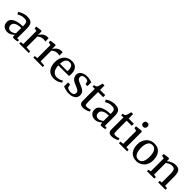

<svg xmlns="http://www.w3.org/2000/svg" viewBox="467 -2587 4390 4390"><g transform="rotate(45 2662.0 -391.5)"><path d="M188.9 11Q144.1 11 105.9 -6.5Q67.8 -24 44.5 -59.8Q21.3 -95.5 21.3 -150Q21.3 -200.5 48.7 -235.7Q76.2 -270.8 123.1 -292.5Q170.1 -314.2 229.5 -324.7Q289 -335.2 353.3 -336V-371.5Q353.3 -416.7 343.7 -442.6Q334.1 -468.4 309.5 -479.4Q284.9 -490.5 239.5 -490.5Q181.2 -490.5 137.4 -472Q93.6 -453.4 69.6 -440.6L43.9 -492.9Q54 -501.9 87.2 -519.6Q120.3 -537.4 167.3 -552.1Q214.3 -566.9 265.9 -566.9Q336.3 -566.9 377.6 -546.7Q418.8 -526.6 436.6 -483.2Q454.4 -439.8 454.4 -370.3V-51.1H513.4V-6.6Q502.3 -3.8 484.1 -0.3Q465.9 3.2 445.8 5.8Q425.6 8.4 408.7 8.4Q382.3 8.4 371.5 0.5Q360.7 -7.4 360.7 -37.1V-69Q348.2 -56.6 323.6 -37.6Q299 -18.6 264.8 -3.8Q230.6 11 188.9 11ZM232.5 -57.4Q259.2 -57.4 293.3 -73.1Q327.4 -88.8 353.3 -111.3V-283.3Q278.3 -282.9 229.8 -266.9Q181.3 -250.8 157.7 -223.6Q134.2 -196.4 134.2 -161.8Q134.2 -124.6 147 -101.6Q159.8 -78.6 182.1 -68Q204.4 -57.4 232.5 -57.4Z M572.3 0V-48.8L646.8 -55.6V-477.9L574.8 -495.3V-550L713.1 -567.6H715.4L737.1 -550.1V-531.8L734.7 -443.4H737.1Q741.6 -451.4 755.6 -470.7Q769.7 -489.9 793.4 -511.4Q817 -532.8 850.1 -548.1Q883.2 -563.3 925.2 -563.3Q939.6 -563.3 948 -561.8Q956.5 -560.2 961.8 -558.4V-450.8Q956.2 -455.2 940.9 -458.9Q925.7 -462.5 901.7 -462.5Q861 -462.5 832.5 -452.3Q804 -442.1 784.7 -428.7Q765.3 -415.3 751.6 -405.2V-56.5L877.9 -48.1V0Z M1026.8 0V-48.8L1101.3 -55.6V-477.9L1029.3 -495.3V-550L1167.6 -567.6H1169.9L1191.6 -550.1V-531.8L1189.2 -443.4H1191.6Q1196.1 -451.4 1210.1 -470.7Q1224.2 -489.9 1247.9 -511.4Q1271.5 -532.8 1304.6 -548.1Q1337.7 -563.3 1379.7 -563.3Q1394.1 -563.3 1402.5 -561.8Q1411 -560.2 1416.3 -558.4V-450.8Q1410.7 -455.2 1395.4 -458.9Q1380.2 -462.5 1356.2 -462.5Q1315.5 -462.5 1287 -452.3Q1258.5 -442.1 1239.2 -428.7Q1219.8 -415.3 1206.1 -405.2V-56.5L1332.4 -48.1V0Z M1695.9 11Q1612.2 11 1556.8 -26Q1501.5 -63 1474.2 -128.6Q1447 -194.2 1447 -279.4Q1447 -345.4 1466.3 -398.9Q1485.6 -452.4 1520.6 -490.7Q1555.5 -528.9 1603.3 -549.4Q1651.2 -570 1708.2 -570Q1801.7 -570 1853.1 -518.6Q1904.5 -467.1 1907.5 -370.6Q1907.5 -340.5 1906.2 -318Q1904.8 -295.5 1900.8 -278.2H1557.1Q1557.8 -230 1569 -189.7Q1580.2 -149.4 1601.6 -120Q1623 -90.6 1654.5 -74.6Q1686.1 -58.5 1727.4 -58.5Q1769.5 -58.5 1812.5 -73.5Q1855.4 -88.5 1878.2 -106.8L1897.7 -63Q1879.8 -44.4 1848.1 -27.5Q1816.3 -10.7 1776.7 0.2Q1737 11 1695.9 11ZM1557.5 -330.9H1797.5Q1798.7 -339.6 1799.5 -352.1Q1800.2 -364.7 1800.2 -374.1Q1800.2 -434.9 1774.9 -474.3Q1749.6 -513.7 1689.6 -513.7Q1662.8 -513.7 1639.9 -504.5Q1616.9 -495.3 1599.3 -474.3Q1581.7 -453.4 1571 -418.2Q1560.3 -383 1557.5 -330.9Z M2181.5 11Q2144.1 11 2106.5 3.6Q2068.9 -3.7 2038.2 -13.5Q2007.5 -23.2 1990.8 -30.4V-158.4H2056.5L2074.5 -80.3Q2080.8 -70.8 2097.6 -61.7Q2114.4 -52.7 2137.3 -47Q2160.2 -41.3 2184.8 -41.3Q2224.7 -41.3 2249.1 -51.7Q2273.5 -62.1 2284.6 -80.6Q2295.7 -99.1 2295.7 -123.4Q2295.7 -152 2277.7 -171.8Q2259.6 -191.5 2225.7 -208.1Q2191.8 -224.7 2143.6 -243.2Q2094.7 -262.2 2061.8 -286Q2028.8 -309.8 2012.2 -342.4Q1995.6 -374.9 1995.6 -420Q1995.6 -464.5 2022.4 -497.6Q2049.1 -530.6 2095.2 -549Q2141.2 -567.4 2198.6 -567.4Q2241.7 -567.4 2274 -561.2Q2306.3 -555 2328.6 -547.6Q2350.9 -540.3 2363.2 -536.9V-413H2302.6L2282.4 -487Q2277.8 -495.1 2264.6 -501.7Q2251.4 -508.2 2233.2 -512.2Q2215 -516.1 2195.3 -516.1Q2164.3 -516.5 2141.1 -507.2Q2118 -497.9 2105.4 -481.4Q2092.8 -464.8 2092.8 -442.4Q2092.8 -407.6 2111.6 -386.8Q2130.5 -366.1 2160.3 -352.4Q2190.2 -338.8 2223.1 -325.2Q2255.7 -311.7 2286.6 -296.8Q2317.5 -281.8 2342.1 -262.3Q2366.7 -242.8 2381.2 -215.7Q2395.8 -188.7 2395.8 -150.7Q2395.8 -102 2370.3 -65.7Q2344.8 -29.4 2296.7 -9.2Q2248.6 11 2181.5 11Z M2639 10.4Q2584.7 10.4 2555.2 -14.8Q2525.7 -40 2525.7 -105.3V-488.4H2454V-534.9Q2464 -537.7 2476.1 -540.8Q2488.1 -543.8 2498.6 -547.1Q2509 -550.4 2513.9 -554Q2519.8 -558.5 2523.9 -563.4Q2528 -568.3 2531.5 -574.9Q2535.1 -581.6 2538.5 -591.1Q2543.3 -603.4 2549.3 -624.9Q2555.2 -646.4 2560.8 -667.4Q2566.4 -688.4 2569.2 -699.6H2628.4L2630.2 -555.3H2796.5V-488.4H2630.6V-182.2Q2630.6 -127.7 2634.7 -103Q2638.8 -78.3 2651.6 -71.7Q2664.4 -65.1 2690 -65.1Q2718.5 -65.1 2750.6 -72.6Q2782.7 -80.1 2798.9 -87.4L2814.3 -42.3Q2798.8 -30.4 2770.7 -18.3Q2742.5 -6.2 2708 2.1Q2673.5 10.4 2639 10.4Z M3022.9 11Q2978.1 11 2939.9 -6.5Q2901.8 -24 2878.5 -59.8Q2855.3 -95.5 2855.3 -150Q2855.3 -200.5 2882.7 -235.7Q2910.2 -270.8 2957.1 -292.5Q3004.1 -314.2 3063.5 -324.7Q3123 -335.2 3187.3 -336V-371.5Q3187.3 -416.7 3177.7 -442.6Q3168.1 -468.4 3143.5 -479.4Q3118.9 -490.5 3073.5 -490.5Q3015.2 -490.5 2971.4 -472Q2927.6 -453.4 2903.6 -440.6L2877.9 -492.9Q2888 -501.9 2921.2 -519.6Q2954.3 -537.4 3001.3 -552.1Q3048.3 -566.9 3099.9 -566.9Q3170.3 -566.9 3211.6 -546.7Q3252.8 -526.6 3270.6 -483.2Q3288.4 -439.8 3288.4 -370.3V-51.1H3347.4V-6.6Q3336.3 -3.8 3318.1 -0.3Q3299.9 3.2 3279.8 5.8Q3259.6 8.4 3242.7 8.4Q3216.3 8.4 3205.5 0.5Q3194.7 -7.4 3194.7 -37.1V-69Q3182.2 -56.6 3157.6 -37.6Q3133 -18.6 3098.8 -3.8Q3064.6 11 3022.9 11ZM3066.5 -57.4Q3093.2 -57.4 3127.3 -73.1Q3161.4 -88.8 3187.3 -111.3V-283.3Q3112.3 -282.9 3063.8 -266.9Q3015.3 -250.8 2991.7 -223.6Q2968.2 -196.4 2968.2 -161.8Q2968.2 -124.6 2981 -101.6Q2993.8 -78.6 3016.1 -68Q3038.4 -57.4 3066.5 -57.4Z M3564.5 10.4Q3510.2 10.4 3480.7 -14.8Q3451.2 -40 3451.2 -105.3V-488.4H3379.5V-534.9Q3389.5 -537.7 3401.6 -540.8Q3413.6 -543.8 3424.1 -547.1Q3434.5 -550.4 3439.4 -554Q3445.3 -558.5 3449.4 -563.4Q3453.5 -568.3 3457 -574.9Q3460.6 -581.6 3464 -591.1Q3468.8 -603.4 3474.8 -624.9Q3480.7 -646.4 3486.3 -667.4Q3491.9 -688.4 3494.7 -699.6H3553.9L3555.7 -555.3H3722V-488.4H3556.1V-182.2Q3556.1 -127.7 3560.2 -103Q3564.3 -78.3 3577.1 -71.7Q3589.9 -65.1 3615.5 -65.1Q3644 -65.1 3676.1 -72.6Q3708.2 -80.1 3724.4 -87.4L3739.8 -42.3Q3724.3 -30.4 3696.2 -18.3Q3668 -6.2 3633.5 2.1Q3599 10.4 3564.5 10.4Z M3794.2 0V-49.6L3875 -58.1V-477.9L3799.9 -495.6V-549.3L3955.2 -567.6H3957.2L3980.2 -550.1V-57.2L4059.6 -49.6V0ZM3919.2 -654.7Q3887.5 -654.7 3871.2 -674Q3854.9 -693.3 3854.9 -719.7Q3854.9 -748.5 3872.7 -771.1Q3890.4 -793.8 3926.8 -793.8H3927.8Q3959.4 -793.8 3975.7 -774.9Q3992 -755.9 3992 -729.5Q3992 -700.7 3974.3 -677.7Q3956.5 -654.7 3920.2 -654.7Z M4110.4 -279.3Q4110.4 -349.6 4132.4 -403.7Q4154.5 -457.8 4192.2 -494.8Q4229.9 -531.9 4277.1 -550.9Q4324.3 -570 4374.8 -570Q4462.4 -570 4518.4 -531.6Q4574.3 -493.2 4601.2 -427.5Q4628.1 -361.8 4628.1 -279.7Q4628.1 -209.1 4606.1 -154.8Q4584 -100.5 4546.3 -63.6Q4508.6 -26.7 4461.3 -7.9Q4414.1 11 4363.6 11Q4298 11 4250.1 -11Q4202.2 -33.1 4171.3 -72.5Q4140.4 -111.9 4125.4 -164.8Q4110.4 -217.7 4110.4 -279.3ZM4370 -46Q4415.2 -46 4446.9 -71Q4478.6 -96 4495.4 -146.3Q4512.2 -196.6 4512.2 -272Q4512.2 -323.5 4504.4 -367.5Q4496.7 -411.5 4480 -444.2Q4463.4 -476.8 4436.3 -494.9Q4409.1 -513 4370 -513Q4324.7 -513 4292.5 -488Q4260.4 -463 4243.3 -412.9Q4226.3 -362.9 4226.3 -287Q4226.3 -235 4234.4 -191Q4242.5 -147 4259.5 -114.4Q4276.6 -81.8 4303.9 -63.9Q4331.3 -46 4370 -46Z M4765.7 -58.1V-477.9L4693.9 -495.3V-550L4836.6 -567.6H4839.6L4860.7 -550.1V-508.3L4859.7 -483.7Q4881.4 -503 4915.5 -522.4Q4949.6 -541.9 4989.4 -554.9Q5029.2 -567.9 5068 -567.9Q5131.3 -567.9 5166.6 -543.8Q5202 -519.8 5216.4 -469.2Q5230.9 -418.5 5230.9 -338.6V-57.2L5300.4 -49.8V0H5063.3V-49.6L5125 -57.2V-338Q5125 -392.7 5116.8 -427.8Q5108.7 -462.9 5086.1 -479.7Q5063.5 -496.5 5020.3 -496.5Q4993.8 -496.5 4966.3 -487.4Q4938.8 -478.2 4914.1 -464.3Q4889.4 -450.4 4871.5 -436.4V-58.1L4939.3 -49.6V0H4702.1V-49.6Z"/></g></svg>

Font: Merriweather Light
Style: Regular
Weight: 300
Designer: Eben Sorkin
Foundry: Eben Sorkin
Version: Version 2.100